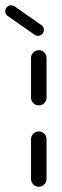

<svg xmlns="http://www.w3.org/2000/svg" viewBox="-80 -709 234 729"><path d="M67.4 0Q55.2 0 46.5 -8.7Q37.8 -17.4 37.8 -29.6V-180.4Q37.8 -192.6 46.5 -201.3Q55.2 -210 67.4 -210Q79.6 -210 88.1 -201.3Q96.7 -192.6 96.7 -180.4V-29.6Q96.7 -17.4 88.1 -8.7Q79.6 0 67.4 0ZM67.4 -308.9Q55.2 -308.9 46.5 -317.4Q37.8 -325.9 37.8 -338.1V-489.3Q37.8 -501.1 46.5 -509.8Q55.2 -518.5 67.4 -518.5Q79.6 -518.5 88.1 -509.8Q96.7 -501.1 96.7 -489.3V-338.1Q96.7 -325.9 88.1 -317.4Q79.6 -308.9 67.4 -308.9ZM-60 -666.3Q-60 -675.9 -53.5 -682.4Q-47 -688.9 -37.4 -688.9Q-30.4 -688.9 -24.4 -684.8L77 -613.7Q86.7 -607 86.7 -595.6Q86.7 -586.3 80.2 -579.6Q73.7 -573 64.1 -573Q57 -573 51.1 -577L-50.4 -648.1Q-60 -654.8 -60 -666.3Z"/></svg>

Font: 26F Galaxy Hebrew Medium
Style: Regular
Weight: 500
Designer: C₂₉H₂₅N₃O₅
Version: Version 1.000